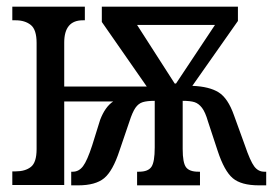

<svg xmlns="http://www.w3.org/2000/svg" viewBox="-20 -556 823 577"><path d="M17 -41H27Q56 -41 73 -54.5Q90 -68 90 -108V-427Q90 -467 72.5 -481Q55 -495 27 -495H17V-536H235V-495H229Q173 -495 173 -428V-296H421L286 -490V-536H695V-493L558 -298Q609 -296 637 -278.5Q665 -261 683 -210L716 -119Q732 -72 744 -56Q756 -40 774 -40H780V1H758Q705 1 679.5 -20.5Q654 -42 634 -103L605 -191Q597 -219 587 -232Q577 -245 564.5 -249Q552 -253 529 -253V-108Q529 -67 539 -53.5Q549 -40 576 -40H581V1H392V-40H398Q425 -40 435 -54.5Q445 -69 445 -113V-253Q422 -253 409 -249Q396 -245 387 -232Q378 -219 369 -191L339 -103Q319 -42 293 -20.5Q267 1 215 1H194V-40H199Q217 -40 229.5 -56.5Q242 -73 257 -119L281 -196Q296 -235 320 -251H173V0H17ZM509 -305 626 -481H392L505 -305Z"/></svg>

Font: Noto Serif Cond
Style: Regular
Weight: 400
Width: 3
Designer: Monotype Design Team
Foundry: Monotype Imaging Inc.
Version: Version 1.001